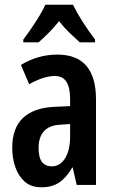

<svg xmlns="http://www.w3.org/2000/svg" viewBox="-20 -786 489 816"><path d="M224 -554Q388 -554 388 -363V0H306L289 -74H287Q263 -32 232.5 -11Q202 10 156 10Q112 10 85 -14Q58 -38 45 -76Q32 -114 32 -158Q32 -242 78 -285Q124 -328 211 -332L278 -335V-366Q278 -413 262.5 -438Q247 -463 213 -463Q166 -463 104 -428L69 -510Q141 -554 224 -554ZM237 -256Q190 -254 167 -228.5Q144 -203 144 -158Q144 -116 158.5 -97.5Q173 -79 200 -79Q235 -79 256.5 -113Q278 -147 278 -207V-259ZM290 -766Q306 -733 331.5 -693Q357 -653 384 -618V-606H319Q300 -623 276 -646Q252 -669 231 -696Q209 -668 185 -644.5Q161 -621 144 -606H79V-618Q95 -639 113.5 -666Q132 -693 148 -719.5Q164 -746 173 -766Z"/></svg>

Font: Noto Sans Gujarati UI ExtraCondensed SemiBold
Style: Regular
Weight: 600
Width: 2
Designer: Jelle Bosma - Monotype Design Team, Universal Thirst
Foundry: Monotype Imaging Inc.
Version: Version 2.106; ttfautohint (v1.8.4.7-5d5b)